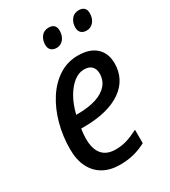

<svg xmlns="http://www.w3.org/2000/svg" viewBox="-183 -824 816 924"><g transform="rotate(-30 225.0 -362.0)"><path d="M207 9.8Q153.8 9.8 115.5 -12Q77.1 -33.7 56.4 -75Q35.6 -116.2 35.6 -174.8Q35.6 -247.1 53.7 -314Q71.8 -380.9 105.7 -433.6Q139.6 -486.3 187 -516.8Q234.4 -547.4 293 -547.4Q357.4 -547.4 392.8 -515.4Q428.2 -483.4 428.2 -425.8Q428.2 -383.3 410.2 -348.1Q392.1 -313 356.4 -287.6Q320.8 -262.2 268.1 -248.5Q215.3 -234.9 145 -234.9H131.8Q129.4 -221.7 128.2 -207.8Q127 -193.8 127 -180.2Q127 -123 151.9 -93.8Q176.8 -64.5 226.1 -64.5Q259.8 -64.5 288.8 -73.5Q317.9 -82.5 353 -100.6V-25.9Q320.3 -8.3 285.4 0.7Q250.5 9.8 207 9.8ZM144 -304.2H152.8Q212.9 -304.2 254.9 -317.9Q296.9 -331.5 319.1 -357.7Q341.3 -383.8 341.3 -420.4Q341.3 -445.3 327.1 -460Q313 -474.6 284.2 -474.6Q255.4 -474.6 228 -453.4Q200.7 -432.1 178.7 -394Q156.7 -356 144 -304.2ZM391.1 -629.9Q372.1 -629.9 361.1 -640.1Q350.1 -650.4 350.1 -670.4Q350.1 -696.3 364.7 -715.3Q379.4 -734.4 406.2 -734.4Q424.8 -734.4 435.1 -724.6Q445.3 -714.8 445.3 -695.8Q445.3 -666.5 429.9 -648.2Q414.6 -629.9 391.1 -629.9ZM224.1 -629.9Q205.6 -629.9 194.3 -640.1Q183.1 -650.4 183.1 -670.4Q183.1 -696.3 197.5 -715.3Q211.9 -734.4 239.3 -734.4Q251.5 -734.4 260 -730Q268.6 -725.6 273.2 -717Q277.8 -708.5 277.8 -695.8Q277.8 -666.5 262.7 -648.2Q247.6 -629.9 224.1 -629.9Z"/></g></svg>

Font: Open Sans SemiCondensed Medium
Style: Italic
Weight: 500
Width: 4
Italic angle: -12°
Designer: Monotype Design Team
Foundry: Monotype Imaging Inc.
Version: Version 3.000